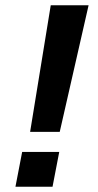

<svg xmlns="http://www.w3.org/2000/svg" viewBox="-20 -708 373 728"><path d="M315.9 -688 206.5 -208H94.2L172.4 -688ZM204.6 -131.8 179.2 0H38.6L64 -131.8Z"/></svg>

Font: Arimo
Style: Bold Italic
Weight: 700
Italic angle: -12°
Designer: Steve Matteson
Foundry: Monotype Imaging Inc.
Version: Version 1.33